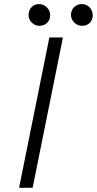

<svg xmlns="http://www.w3.org/2000/svg" viewBox="-20 -899 464 919"><path d="M216.3 -719.7H281.2L136.2 0H71.3ZM319.8 -827.6Q319.8 -849.6 334.5 -864.5Q349.1 -879.4 371.6 -879.4Q393.6 -879.4 408.4 -864.3Q423.3 -849.1 423.8 -825.7Q423.8 -803.7 409.7 -789.6Q395.5 -775.4 374 -775.4Q351.6 -775.4 335.7 -790.8Q319.8 -806.2 319.8 -827.6ZM116.7 -827.6Q116.7 -849.6 130.9 -864.5Q145 -879.4 166 -879.4Q189 -879.4 204.6 -863.5Q220.2 -847.7 220.2 -825.2Q220.2 -804.2 205.6 -789.8Q190.9 -775.4 168.9 -775.4Q147.5 -775.4 132.1 -790.8Q116.7 -806.2 116.7 -827.6Z"/></svg>

Font: Reddit Sans Vanilla Light
Style: Italic
Weight: 300
Italic angle: -11.25°
Designer: Stephen Hutchings
Version: Version 1.013